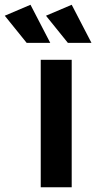

<svg xmlns="http://www.w3.org/2000/svg" viewBox="-90 -786 404 806"><path d="M121 -606 38 -766 -70 -720 22 -606ZM294 -606 211 -766 103 -720 195 -606ZM211 -535H81V0H211Z"/></svg>

Font: Montserrat_SPRD_medium Medium
Style: Regular
Weight: 400
Designer: Julieta Ulanovsky edited by Nelly Hempel
Foundry: Julieta Ulanovsky
Version: Version 4.000;PS 004.000;hotconv 1.0.88;makeotf.lib2.5.64775